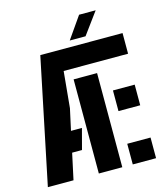

<svg xmlns="http://www.w3.org/2000/svg" viewBox="-139 -1082 1015 1186"><g transform="rotate(-15 369.0 -489.5)"><path d="M18 0 184 -800H710V-668H298L276 -436L246 -299H316L281 -167H218L182 0ZM561 0V-132H710V0ZM344 0V-602H494V0ZM561 -341V-473H700V-341ZM383 -840 480 -979H586L484 -840Z"/></g></svg>

Font: Big Shoulders Stencil Text Thin Black
Style: Regular
Weight: 900
Version: Version 2.001